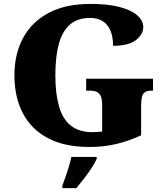

<svg xmlns="http://www.w3.org/2000/svg" viewBox="-20 -744 850 985"><path d="M440 10Q310 10 224.5 -36Q139 -82 96.5 -164.5Q54 -247 54 -358Q54 -466 98 -548.5Q142 -631 229 -677.5Q316 -724 444 -724Q534 -724 594 -708Q654 -692 684.5 -665Q715 -638 715 -605Q715 -568 677.5 -538.5Q640 -509 560 -509Q560 -557 546 -588.5Q532 -620 506 -636Q480 -652 442 -652Q378 -652 338.5 -617.5Q299 -583 281.5 -517.5Q264 -452 264 -358Q264 -264 282.5 -199Q301 -134 343 -100Q385 -66 454 -66Q465 -66 477.5 -67Q490 -68 504 -69V-206Q504 -231 498.5 -247Q493 -263 479.5 -271Q466 -279 441 -279H422V-340H765V-279H756Q735 -279 723.5 -271Q712 -263 708 -246Q704 -229 704 -202V-50Q640 -20 575.5 -5Q511 10 440 10ZM300 208Q307 189 316.5 162.5Q326 136 334 108.5Q342 81 346 61H476V71Q467 92 449.5 118.5Q432 145 411 172Q390 199 372 221H300Z"/></svg>

Font: Noto Serif Khmer Black
Style: Regular
Weight: 900
Version: Version 2.003